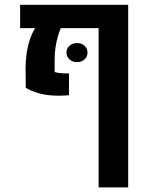

<svg xmlns="http://www.w3.org/2000/svg" viewBox="-20 -602 654 825"><path d="M530.8 -581.5V203.1H403.8V-481H241.2Q232.9 -462.4 227.1 -440.2Q221.2 -418 218 -394.5Q214.8 -371.1 214.8 -348.6V-292.5Q225.6 -289.1 241.5 -287.6Q257.3 -286.1 276.4 -286.6V-192.9Q238.3 -189.5 205.1 -191.7Q171.9 -193.8 143.6 -202.1Q115.2 -210.4 90.8 -224.6L89.8 -308.6Q89.8 -340.8 94.5 -372.8Q99.1 -404.8 108.6 -432.9Q118.2 -460.9 130.9 -481H66.4V-581.5ZM311 -335Q291.5 -335 278.6 -346.9Q265.6 -358.9 265.6 -376Q265.6 -393.6 278.6 -405.3Q291.5 -417 311 -417Q330.6 -417 343.3 -405.3Q356 -393.6 356 -376Q356 -358.4 343.3 -346.7Q330.6 -335 311 -335Z"/></svg>

Font: Heebo SemiBold
Style: Regular
Weight: 600
Designer: Oded Ezer
Foundry: Ezer Type House
Version: Version 3.100